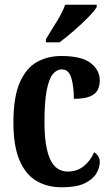

<svg xmlns="http://www.w3.org/2000/svg" viewBox="-20 -786 474 816"><path d="M243 10Q181 10 135 -17Q89 -44 63 -104.5Q37 -165 37 -266Q37 -373 64 -435Q91 -497 137 -522.5Q183 -548 240 -548Q327 -548 365.5 -518Q404 -488 404 -444Q404 -422 395.5 -404.5Q387 -387 363 -376.5Q339 -366 294 -366Q294 -416 283.5 -453.5Q273 -491 243 -491Q221 -491 204.5 -471Q188 -451 178.5 -402Q169 -353 169 -267Q169 -164 192.5 -110.5Q216 -57 268 -57Q309 -57 337.5 -81Q366 -105 380 -139Q390 -133 397 -122.5Q404 -112 404 -97Q404 -74 389.5 -49Q375 -24 340 -7Q305 10 243 10ZM175 -619Q195 -653 220 -692.5Q245 -732 257 -766H391V-756Q381 -739 353.5 -711Q326 -683 293 -654.5Q260 -626 233 -606H175Z"/></svg>

Font: Noto Serif Ethiopic ExtraCondensed
Style: Bold
Weight: 700
Width: 2
Designer: Monotype Design Team
Foundry: Monotype Imaging Inc.
Version: Version 2.102; ttfautohint (v1.8.4.7-5d5b)